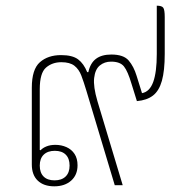

<svg xmlns="http://www.w3.org/2000/svg" viewBox="-20 -652 660 676"><path d="M171 4Q134 4 113 -16Q92 -36 92 -73V-343Q92 -408 120.5 -433Q149 -458 195 -458Q235 -458 255 -443Q275 -428 287 -398H291Q298 -430 318 -445Q338 -460 372 -460Q415 -460 433 -439Q451 -418 461 -385L480 -324Q507 -329 519.5 -363.5Q532 -398 532 -462V-632Q550 -632 555 -624.5Q560 -617 560 -592V-462Q560 -403 550 -367.5Q540 -332 518.5 -315.5Q497 -299 462 -296L443 -357Q430 -401 416.5 -418Q403 -435 371 -435Q348 -435 331.5 -421.5Q315 -408 311.5 -377.5Q308 -347 323 -296L412 0H384L284 -333Q275 -363 266.5 -385.5Q258 -408 242 -420.5Q226 -433 196 -433Q164 -433 142 -414Q120 -395 120 -338V-124L123 -123Q130 -131 143.5 -136.5Q157 -142 175 -142Q196 -142 214 -134Q232 -126 242.5 -110Q253 -94 253 -70Q253 -36 230.5 -16Q208 4 171 4ZM172 -17Q197 -17 211 -30.5Q225 -44 225 -69Q225 -94 211.5 -107.5Q198 -121 173 -121Q148 -121 134 -107.5Q120 -94 120 -69Q120 -44 133.5 -30.5Q147 -17 172 -17Z"/></svg>

Font: Noto Serif Thai Thin
Style: Regular
Weight: 250
Version: Version 2.001